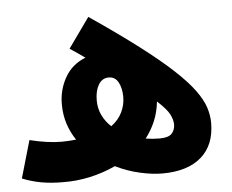

<svg xmlns="http://www.w3.org/2000/svg" viewBox="-46 -628 831 689"><g transform="rotate(-5 370.0 -283.5)"><path d="M512 8Q476 8 431.5 -2Q387 -12 344 -33Q299 -12 250 -1.5Q201 9 153 8Q110 8 75 1.5Q40 -5 8 -18L47 -153Q112 -137 161 -137Q186 -137 214 -140Q195 -168 184.5 -200.5Q174 -233 174 -271Q174 -323 199 -367Q224 -411 273 -430Q248 -448 219 -467L296 -575Q400 -504 471.5 -449.5Q543 -395 588.5 -352.5Q634 -310 658.5 -276.5Q683 -243 692.5 -214.5Q702 -186 702 -158Q702 -78 652.5 -35Q603 8 512 8ZM300 -274Q300 -244 312 -219.5Q324 -195 344 -177Q370 -196 383 -222.5Q396 -249 396 -278Q396 -309 384.5 -330.5Q373 -352 350 -352Q326 -352 313 -330Q300 -308 300 -274ZM569 -164Q569 -180 559 -200Q549 -220 515 -251Q511 -213 497.5 -181Q484 -149 463 -122Q488 -118 513 -118Q545 -118 557 -131Q569 -144 569 -164Z"/></g></svg>

Font: Noto Sans Arabic UI Cn XBd
Style: Regular
Weight: 800
Width: 3
Designer: Monotype Design Team, Nadine Chahine and Nizar Qandah
Foundry: Monotype Imaging Inc.
Version: Version 2.010; ttfautohint (v1.8.4.7-5d5b)